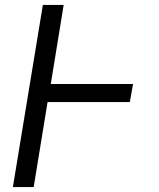

<svg xmlns="http://www.w3.org/2000/svg" viewBox="-20 -755 640 775"><path d="M32 0 153 -735H237L185 -416H517L504 -343H172L116 0Z"/></svg>

Font: Iosevka Aile
Style: Italic
Weight: 400
Italic angle: -9°
Designer: Belleve Invis
Foundry: Belleve Invis
Version: Version 28.0.1; ttfautohint (v1.8.4)